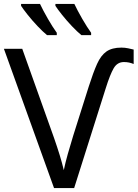

<svg xmlns="http://www.w3.org/2000/svg" viewBox="-20 -964 705 984"><path d="M615 -646Q581 -646 562.5 -614Q544 -582 522 -512L360 0H257L0 -714H94L257 -257Q274 -208 286 -169Q298 -130 307 -92Q315 -131 327.5 -175Q340 -219 355 -268L435 -521Q458 -593 477.5 -636.5Q497 -680 525.5 -700Q554 -720 602 -720Q620 -720 636.5 -716.5Q653 -713 665 -710V-636Q653 -641 641 -643.5Q629 -646 615 -646ZM361 -944Q377 -910 401.5 -867.5Q426 -825 447 -796V-784H397Q375 -802 348 -830.5Q321 -859 298 -888Q275 -917 264 -934V-944ZM185 -944Q201 -910 225.5 -867.5Q250 -825 271 -796V-784H221Q199 -802 172 -830.5Q145 -859 122 -888Q99 -917 88 -934V-944Z"/></svg>

Font: Noto Sans Historical
Style: Regular
Weight: 400
Designer: Monotype Design Team
Foundry: Monotype Imaging Inc.
Version: Version 2.013; ttfautohint (v1.8.4.7-5d5b)